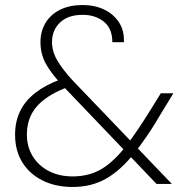

<svg xmlns="http://www.w3.org/2000/svg" viewBox="-20 -732 734 764"><path d="M603 0 235 -385Q187 -435 164 -475.5Q141 -516 141 -564Q141 -608 161.5 -641.5Q182 -675 219.5 -693.5Q257 -712 309 -712Q357 -712 394.5 -694Q432 -676 453.5 -643Q475 -610 473 -564H427Q427 -619 393 -646Q359 -673 309 -673Q251 -673 219 -642.5Q187 -612 187 -565Q187 -527 208.5 -490.5Q230 -454 271 -410L664 0ZM269 12Q201 12 149 -14Q97 -40 68.5 -86.5Q40 -133 40 -196Q40 -248 60 -289.5Q80 -331 120.5 -362.5Q161 -394 221 -416L241 -423L270 -394L238 -381Q161 -350 124 -305.5Q87 -261 87 -197Q87 -148 110 -110.5Q133 -73 174 -51.5Q215 -30 269 -30Q335 -30 385 -60Q435 -90 487 -158Q508 -186 531.5 -221Q555 -256 581 -298L620 -361H670L617 -274Q591 -229 565.5 -192Q540 -155 516 -124Q460 -54 402 -21Q344 12 269 12Z"/></svg>

Font: DM Sans 24pt ExtraLight
Style: Regular
Weight: 250
Designer: Colophon Foundry, Jonny Pinhorn
Foundry: Colophon Foundry
Version: Version 4.004;gftools[0.9.30]